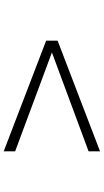

<svg xmlns="http://www.w3.org/2000/svg" viewBox="219 -820 562 1040"><g transform="rotate(-90 500.0 -300.0)"><path d="M200.2 -39.1V-101.1L735.8 -299.8L200.2 -499V-561L799.8 -331.1V-269Z"/></g></svg>

Font: Tai Heritage Pro
Style: Bold
Weight: 700
Designer: Faah Baccam, Walt Agee, Victor Gaultney, Annie Olsen, Eric Hays
Foundry: SIL International
Version: Version 2.600